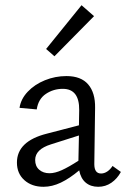

<svg xmlns="http://www.w3.org/2000/svg" viewBox="-20 -712 484 737"><path d="M444 -52Q430 -26 407.5 -10.5Q385 5 357 5Q328 5 309 -11Q290 -27 284 -58Q247 -27 213.5 -11Q180 5 147 5Q102 5 73.5 -20.5Q45 -46 45 -88Q45 -170 160 -199L283 -231L284 -289Q285 -371 221 -371Q185 -371 156 -351.5Q127 -332 121 -292L55 -298Q60 -332 86.5 -360Q113 -388 152.5 -404Q192 -420 235 -420Q291 -420 318.5 -388Q346 -356 345 -298L342 -82Q342 -46 368 -46Q380 -46 391.5 -53.5Q403 -61 412 -75ZM170 -47Q191 -47 217.5 -59Q244 -71 281 -95L283 -192L176 -158Q115 -139 115 -98Q115 -74 130.5 -60.5Q146 -47 170 -47ZM157 -524 293 -692 341 -650 189 -496Z"/></svg>

Font: Ysabeau
Style: Regular
Weight: 400
Designer: Christian Thalmann (Catharsis Fonts)
Version: Version 0.003